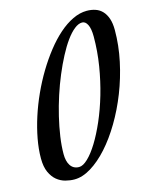

<svg xmlns="http://www.w3.org/2000/svg" viewBox="-116 -831 747 929"><g transform="rotate(-15 258.0 -366.5)"><path d="M516.1 -627.9Q516.1 -551.3 499.5 -473.4Q482.9 -395.5 454.6 -323.5Q426.3 -251.5 388.9 -188.7Q351.6 -126 309.8 -79.6Q268.1 -33.2 224.6 -6.6Q181.2 20 141.1 20Q119.1 20 95.9 13.9Q72.8 7.8 53.7 -7.8Q34.7 -23.4 22.2 -50.8Q9.8 -78.1 9.8 -120.1Q9.8 -166 19.3 -217.3Q28.8 -268.6 45.9 -321.8Q63 -375 86.9 -427.5Q110.8 -480 139.6 -527.8Q168.5 -575.7 200.9 -616.9Q233.4 -658.2 267.8 -688.5Q302.2 -718.8 337.9 -735.8Q373.5 -752.9 408.2 -752.9Q431.6 -752.9 451.7 -746.1Q471.7 -739.3 485.8 -724.1Q500 -709 508.1 -685.3Q516.1 -661.6 516.1 -627.9ZM409.2 -624Q409.2 -663.6 398.9 -683.8Q388.7 -704.1 372.1 -704.1Q353.5 -704.1 332.8 -687.5Q312 -670.9 291 -641.8Q270 -612.8 249.3 -573.2Q228.5 -533.7 209.5 -488.3Q190.4 -442.9 174.3 -393.3Q158.2 -343.8 146.5 -294.7Q134.8 -245.6 127.9 -198.7Q121.1 -151.9 121.1 -111.8Q121.1 -94.7 124.5 -80.1Q127.9 -65.4 135 -54.7Q142.1 -43.9 152.8 -38.1Q163.6 -32.2 178.2 -32.2Q197.8 -32.2 222.4 -55.7Q247.1 -79.1 272.7 -120.6Q298.3 -162.1 322.8 -218.3Q347.2 -274.4 366.5 -340.3Q385.7 -406.2 397.5 -478.5Q409.2 -550.8 409.2 -624Z"/></g></svg>

Font: Mervale Script
Style: Regular
Weight: 400
Designer: Astigmatic (AOETI)
Foundry: Astigmatic (AOETI)
Version: Version 1.000